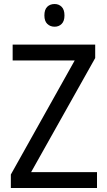

<svg xmlns="http://www.w3.org/2000/svg" viewBox="-20 -936 535 956"><path d="M463 0H34V-67L352 -635H43V-714H454V-647L135 -79H463ZM252 -916Q273 -916 287 -902Q301 -888 301 -859Q301 -831 287 -817Q273 -803 252 -803Q230 -803 215.5 -817Q201 -831 201 -859Q201 -888 215 -902Q229 -916 252 -916Z"/></svg>

Font: Noto Sans Kannada SemiCondensed
Style: Regular
Weight: 400
Width: 4
Designer: Jelle Bosma - Monotype Design Team
Foundry: Monotype Imaging Inc.
Version: Version 2.005; ttfautohint (v1.8.4.7-5d5b)